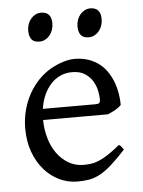

<svg xmlns="http://www.w3.org/2000/svg" viewBox="-50 -703 563 758"><g transform="rotate(-5 231.0 -323.5)"><path d="M242.2 -417.5Q216.8 -417.5 195.6 -407.7Q174.3 -397.9 158 -380.1Q141.6 -362.3 130.6 -337.6Q119.6 -313 115.2 -283.2H324.2Q335.4 -283.2 339.1 -286.9Q342.8 -290.5 342.8 -300.8Q342.8 -314 339.1 -333.7Q335.4 -353.5 324.5 -372.3Q313.5 -391.1 293.7 -404.3Q273.9 -417.5 242.2 -417.5ZM422.9 -272Q414.1 -262.2 399.4 -253.9Q384.8 -245.6 369.1 -239.3H112.3Q112.8 -201.2 122.8 -166.7Q132.8 -132.3 151.6 -106.2Q170.4 -80.1 197 -64.5Q223.6 -48.8 256.8 -48.8Q272 -48.8 286.4 -50.8Q300.8 -52.7 317.4 -59.6Q334 -66.4 354.2 -79.6Q374.5 -92.8 401.9 -115.2Q408.2 -111.8 412.8 -105.5Q417.5 -99.1 419.9 -95.2Q387.2 -59.6 362.5 -37.8Q337.9 -16.1 316.2 -4.4Q294.4 7.3 273.2 11Q252 14.6 227.1 14.6Q189.5 14.6 155.5 -1.5Q121.6 -17.6 95.7 -47.1Q69.8 -76.7 54.4 -118.4Q39.1 -160.2 39.1 -211.9Q39.1 -244.6 46.4 -276.4Q53.7 -308.1 67.6 -336.4Q81.5 -364.7 101.6 -388.7Q121.6 -412.6 147 -430.2Q157.7 -437.5 171.1 -444.6Q184.6 -451.7 199.2 -457Q213.9 -462.4 228.3 -465.6Q242.7 -468.8 255.9 -468.8Q287.6 -468.8 312.5 -460Q337.4 -451.2 356 -436.3Q374.5 -421.4 387.2 -401.6Q399.9 -381.8 408 -359.9Q416 -337.9 419.4 -315.2Q422.9 -292.5 422.9 -272ZM377.4 -615.7Q377.4 -602.1 373 -589.8Q368.7 -577.6 361.1 -568.6Q353.5 -559.6 343.3 -554.2Q333 -548.8 320.8 -548.8Q298.8 -548.8 289.3 -561Q279.8 -573.2 279.8 -595.7Q279.8 -609.4 284.2 -621.6Q288.6 -633.8 296.4 -642.8Q304.2 -651.9 314.2 -657Q324.2 -662.1 335.9 -662.1Q377.4 -662.1 377.4 -615.7ZM182.1 -615.7Q182.1 -602.1 177.7 -589.8Q173.3 -577.6 165.8 -568.6Q158.2 -559.6 147.9 -554.2Q137.7 -548.8 125.5 -548.8Q103.5 -548.8 94 -561Q84.5 -573.2 84.5 -595.7Q84.5 -609.4 88.9 -621.6Q93.3 -633.8 101.1 -642.8Q108.9 -651.9 118.9 -657Q128.9 -662.1 140.6 -662.1Q182.1 -662.1 182.1 -615.7Z"/></g></svg>

Font: Gentium Plus
Style: Regular
Weight: 400
Designer: J. Victor Gaultney, Annie Olsen, Iska Routamaa
Foundry: SIL International
Version: Version 1.510